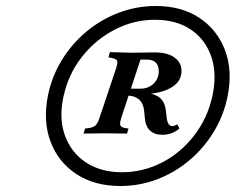

<svg xmlns="http://www.w3.org/2000/svg" viewBox="-20 -834 787 641"><path d="M382 -213Q296 -213 235.5 -252.5Q175 -292 149 -360.5Q123 -429 140 -515Q153 -579 186.5 -633.5Q220 -688 268.5 -728.5Q317 -769 376.5 -791.5Q436 -814 500 -814Q586 -814 645.5 -774.5Q705 -735 731 -667Q757 -599 740 -513Q727 -449 694 -394.5Q661 -340 612.5 -299Q564 -258 505 -235.5Q446 -213 382 -213ZM522 -384Q495 -384 480 -399Q465 -414 463 -444L462 -457Q460 -487 445 -501Q430 -515 401 -515H393L399 -538H449Q475 -538 492.5 -554.5Q510 -571 510 -596Q510 -635 470 -635H449L385 -441Q379 -422 382 -415Q385 -408 401 -406L409 -405L404 -388L332 -389L259 -388L264 -405L273 -406Q290 -408 298 -414.5Q306 -421 312 -440L367 -604Q374 -625 371 -631.5Q368 -638 350 -641L342 -643L347 -660L418 -658L497 -659Q539 -659 562.5 -642Q586 -625 586 -597Q586 -560 548 -539.5Q510 -519 442 -519H425L424 -527Q482 -527 506.5 -512.5Q531 -498 534 -462L536 -445Q539 -413 555 -413Q562 -413 572 -419L579 -405Q555 -384 522 -384ZM387 -259Q458 -259 521 -291.5Q584 -324 628.5 -382Q673 -440 689 -513Q705 -587 685.5 -644.5Q666 -702 617.5 -735Q569 -768 497 -768Q426 -768 362 -734.5Q298 -701 253 -643.5Q208 -586 192 -512Q176 -440 196.5 -382.5Q217 -325 266.5 -292Q316 -259 387 -259Z"/></svg>

Font: Baskervville SemiBold
Style: Italic
Weight: 600
Italic angle: -18°
Version: Version 1.100